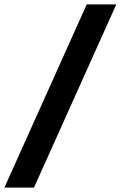

<svg xmlns="http://www.w3.org/2000/svg" viewBox="-95 -750 547 870"><path d="M-75 100 298 -730H432L59 100Z"/></svg>

Font: MuseoModerno
Style: Bold Italic
Weight: 700
Italic angle: -9°
Designer: Pablo Cosgaya, Héctor Gatti, Marcela Romero, and the Authors of The MuseoModerno Project.
Foundry: Omnibus-Type Team
Version: Version 1.003